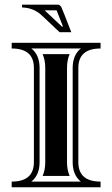

<svg xmlns="http://www.w3.org/2000/svg" viewBox="-20 -790 474 810"><path d="M280.8 -654.1H231.4L156.7 -724.6Q122.1 -757.3 73 -758.5V-770.3H225.3Q231.2 -770.3 238.3 -761Q244.6 -747.8 280.8 -654.1ZM168.5 -746.3 173.1 -741.9 241 -678H245.8Q224.6 -732.9 218.8 -746.3ZM29.3 -609.4H404.3V-585.4Q310.5 -585.4 310.5 -503.4V-106Q310.5 -23.9 404.3 -23.9V0H29.3V-23.9Q123 -23.9 123 -106V-503.4Q123 -585.4 29.3 -585.4ZM112.5 -23.9H321Q286.6 -51.5 286.6 -106V-503.4Q286.6 -557.9 321 -585.4H112.5Q147 -557.9 147 -503.4V-106Q147 -51.5 112.5 -23.9ZM159.9 -47.9Q170.9 -73.2 170.9 -106V-503.4Q170.9 -536.1 159.9 -561.5H273.7Q262.7 -536.1 262.7 -503.4V-106Q262.7 -73.2 273.7 -47.9Z"/></svg>

Font: itsadzokeS01
Style: Regular
Weight: 600
Width: 6
Version: Version 0.46